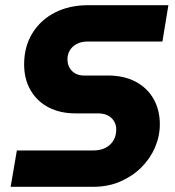

<svg xmlns="http://www.w3.org/2000/svg" viewBox="-20 -720 673 740"><path d="M21 0 45 -140H338Q368 -140 388 -151Q408 -162 418 -180Q428 -198 428 -221Q428 -239 419.5 -253Q411 -267 395.5 -275Q380 -283 358 -283H271Q212 -283 167.5 -306Q123 -329 98 -372Q73 -415 73 -472Q73 -540 104.5 -591.5Q136 -643 191.5 -671.5Q247 -700 320 -700H629L606 -560H318Q294 -560 276.5 -551Q259 -542 249.5 -526.5Q240 -511 240 -492Q240 -472 248.5 -458Q257 -444 271 -436.5Q285 -429 302 -429H395Q458 -429 503 -405Q548 -381 572 -338.5Q596 -296 596 -241Q596 -195 577.5 -152Q559 -109 525 -75Q491 -41 444 -20.5Q397 0 339 0Z"/></svg>

Font: MuseoModerno
Style: Bold Italic
Weight: 700
Italic angle: -9°
Designer: Pablo Cosgaya, Héctor Gatti, Marcela Romero, and the Authors of The MuseoModerno Project.
Foundry: Omnibus-Type Team
Version: Version 1.003